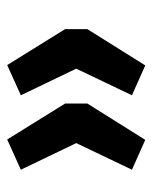

<svg xmlns="http://www.w3.org/2000/svg" viewBox="35 -533 424 534"><g transform="rotate(-90 247.0 -266.0)"><path d="M125 -74 42 -111 116 -266 42 -420 126 -458 226 -297V-235ZM332 -74 249 -111 323 -266 249 -420 333 -458 433 -297V-235Z"/></g></svg>

Font: Nunito Sans 12pt ExtraLight
Style: Bold
Weight: 700
Version: Version 3.101;gftools[0.9.27]